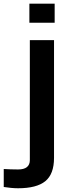

<svg xmlns="http://www.w3.org/2000/svg" viewBox="-114 -820 364 1052"><path d="M47 -695.5V-800H185.5V-695.5ZM-15 211.5Q-32.5 211.5 -53.8 209.5Q-75 207.5 -93.5 204.5V106Q-79 107 -55.8 107.8Q-32.5 108.5 -15 108.5Q17.5 108.5 33.5 95.5Q49.5 82.5 49.5 57.5V-600H182V45Q182 134 134.2 172.8Q86.5 211.5 -15 211.5Z"/></svg>

Font: Big Shoulders Text Thin ExtraBold
Style: Regular
Weight: 800
Version: Version 2.002